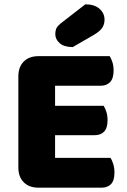

<svg xmlns="http://www.w3.org/2000/svg" viewBox="-20 -866 588 889"><path d="M158 3Q115 3 90 -22Q65 -47 65 -90V-513Q65 -556 90 -581Q115 -606 158 -606H488Q495 -595 500.5 -578Q506 -561 506 -540Q506 -503 490 -486Q474 -469 446 -469H235V-376H460Q467 -365 472.5 -348Q478 -331 478 -310Q478 -273 462 -256.5Q446 -240 418 -240H235V-135H492Q499 -124 504.5 -106Q510 -88 510 -67Q510 -30 494 -13.5Q478 3 450 3ZM375 -846Q417 -846 440.5 -825.5Q464 -805 464 -775Q464 -755 454.5 -739Q445 -723 417 -706L317 -648Q277 -648 256.5 -666Q236 -684 236 -708Q236 -720 239.5 -731Q243 -742 259 -756Z"/></svg>

Font: Baloo 2 ExtraBold
Style: Regular
Weight: 800
Designer: Sarang Kulkarni and Ek Type
Foundry: Ek Type
Version: Version 1.640;hotconv 1.0.111;makeotfexe 2.5.65597; ttfautoh